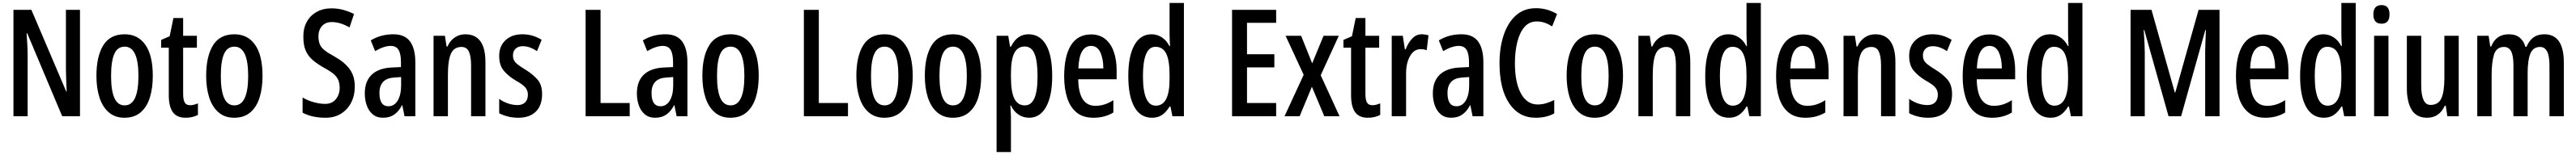

<svg xmlns="http://www.w3.org/2000/svg" viewBox="-20 -780 17229 1040"><path d="M515 0H396L162 -557H158Q161 -513 163 -475Q165 -437 165 -407V0H70V-714H190L423 -166H426Q424 -212 422.5 -249.5Q421 -287 421 -316V-714H515Z M1002 -271Q1002 -189 982.5 -126Q963 -63 921 -26.5Q879 10 812 10Q750 10 708 -26Q666 -62 645.5 -125.5Q625 -189 625 -271Q625 -401 670.5 -475.5Q716 -550 814 -550Q903 -550 952.5 -479Q1002 -408 1002 -271ZM723 -270Q723 -173 745 -123Q767 -73 814 -73Q906 -73 906 -271Q906 -467 814 -467Q766 -467 744.5 -418Q723 -369 723 -270Z M1252 -74Q1265 -74 1278 -77.5Q1291 -81 1304 -86V-9Q1287 0 1266.5 5Q1246 10 1221 10Q1163 10 1136 -27.5Q1109 -65 1109 -142V-460H1058V-512L1115 -537L1140 -659H1205V-540H1297V-460H1205V-150Q1205 -112 1215 -93Q1225 -74 1252 -74Z M1736 -271Q1736 -189 1716.5 -126Q1697 -63 1655 -26.5Q1613 10 1546 10Q1484 10 1442 -26Q1400 -62 1379.5 -125.5Q1359 -189 1359 -271Q1359 -401 1404.5 -475.5Q1450 -550 1548 -550Q1637 -550 1686.5 -479Q1736 -408 1736 -271ZM1457 -270Q1457 -173 1479 -123Q1501 -73 1548 -73Q1640 -73 1640 -271Q1640 -467 1548 -467Q1500 -467 1478.5 -418Q1457 -369 1457 -270Z M2353 -200Q2353 -138 2328.5 -91Q2304 -44 2260.5 -17Q2217 10 2158 10Q2114 10 2076 2Q2038 -6 2004 -24V-126Q2039 -105 2079.5 -94Q2120 -83 2154 -83Q2201 -83 2226.5 -114.5Q2252 -146 2252 -190Q2252 -221 2242.5 -243.5Q2233 -266 2210 -285Q2187 -304 2146 -326Q2104 -350 2073 -376Q2042 -402 2025.5 -439Q2009 -476 2009 -532Q2008 -589 2031.5 -632.5Q2055 -676 2098 -700Q2141 -724 2197 -724Q2240 -724 2278.5 -713Q2317 -702 2348 -686L2318 -596Q2255 -632 2200 -632Q2157 -632 2133.5 -605Q2110 -578 2110 -537Q2110 -504 2119.5 -482Q2129 -460 2152 -442Q2175 -424 2217 -401Q2285 -363 2319 -316Q2353 -269 2353 -200Z M2611 -550Q2688 -550 2723 -501.5Q2758 -453 2758 -362V0H2686L2671 -74H2669Q2647 -32 2616.5 -11Q2586 10 2542 10Q2500 10 2473 -13Q2446 -36 2433 -73Q2420 -110 2420 -153Q2420 -235 2466.5 -279Q2513 -323 2599 -327L2662 -330V-361Q2662 -418 2646 -445Q2630 -472 2593 -472Q2549 -472 2489 -437L2460 -509Q2527 -550 2611 -550ZM2618 -260Q2518 -254 2518 -156Q2518 -67 2578 -67Q2617 -67 2640 -105Q2663 -143 2663 -209V-263Z M3092 -550Q3227 -550 3227 -363V0H3131V-341Q3131 -402 3116.5 -433.5Q3102 -465 3067 -465Q3017 -465 2996.5 -420.5Q2976 -376 2976 -274V0H2880V-540H2956L2967 -468H2973Q2990 -507 3021.5 -528.5Q3053 -550 3092 -550Z M3606 -149Q3606 -72 3564 -31Q3522 10 3447 10Q3409 10 3376.5 1.5Q3344 -7 3319 -20V-117Q3342 -99 3375 -87Q3408 -75 3442 -75Q3474 -75 3492.5 -93Q3511 -111 3511 -145Q3511 -173 3493.5 -193.5Q3476 -214 3429 -240Q3379 -270 3349 -306.5Q3319 -343 3319 -405Q3319 -471 3361.5 -510.5Q3404 -550 3474 -550Q3510 -550 3542 -540.5Q3574 -531 3603 -513L3572 -437Q3550 -452 3526 -461Q3502 -470 3477 -470Q3446 -470 3428.5 -453Q3411 -436 3411 -408Q3411 -379 3428.5 -360.5Q3446 -342 3494 -313Q3544 -282 3575 -246.5Q3606 -211 3606 -149Z M3897 0V-714H3997V-89H4192V0Z M4431 -550Q4508 -550 4543 -501.5Q4578 -453 4578 -362V0H4506L4491 -74H4489Q4467 -32 4436.5 -11Q4406 10 4362 10Q4320 10 4293 -13Q4266 -36 4253 -73Q4240 -110 4240 -153Q4240 -235 4286.5 -279Q4333 -323 4419 -327L4482 -330V-361Q4482 -418 4466 -445Q4450 -472 4413 -472Q4369 -472 4309 -437L4280 -509Q4347 -550 4431 -550ZM4438 -260Q4338 -254 4338 -156Q4338 -67 4398 -67Q4437 -67 4460 -105Q4483 -143 4483 -209V-263Z M5055 -271Q5055 -189 5035.5 -126Q5016 -63 4974 -26.5Q4932 10 4865 10Q4803 10 4761 -26Q4719 -62 4698.5 -125.5Q4678 -189 4678 -271Q4678 -401 4723.5 -475.5Q4769 -550 4867 -550Q4956 -550 5005.5 -479Q5055 -408 5055 -271ZM4776 -270Q4776 -173 4798 -123Q4820 -73 4867 -73Q4959 -73 4959 -271Q4959 -467 4867 -467Q4819 -467 4797.5 -418Q4776 -369 4776 -270Z M5357 0V-714H5457V-89H5652V0Z M6085 -271Q6085 -189 6065.5 -126Q6046 -63 6004 -26.5Q5962 10 5895 10Q5833 10 5791 -26Q5749 -62 5728.5 -125.5Q5708 -189 5708 -271Q5708 -401 5753.5 -475.5Q5799 -550 5897 -550Q5986 -550 6035.5 -479Q6085 -408 6085 -271ZM5806 -270Q5806 -173 5828 -123Q5850 -73 5897 -73Q5989 -73 5989 -271Q5989 -467 5897 -467Q5849 -467 5827.5 -418Q5806 -369 5806 -270Z M6543 -271Q6543 -189 6523.5 -126Q6504 -63 6462 -26.5Q6420 10 6353 10Q6291 10 6249 -26Q6207 -62 6186.5 -125.5Q6166 -189 6166 -271Q6166 -401 6211.5 -475.5Q6257 -550 6355 -550Q6444 -550 6493.5 -479Q6543 -408 6543 -271ZM6264 -270Q6264 -173 6286 -123Q6308 -73 6355 -73Q6447 -73 6447 -271Q6447 -467 6355 -467Q6307 -467 6285.5 -418Q6264 -369 6264 -270Z M6859 -550Q6936 -550 6977 -479Q7018 -408 7018 -270Q7018 -137 6977.5 -63.5Q6937 10 6864 10Q6825 10 6793 -11Q6761 -32 6742 -72H6738Q6739 -48 6740.5 -28.5Q6742 -9 6742 6V240H6646V-540H6724L6736 -467H6742Q6765 -512 6794 -531Q6823 -550 6859 -550ZM6834 -468Q6787 -468 6764.5 -424Q6742 -380 6742 -286V-263Q6742 -165 6764.5 -119Q6787 -73 6835 -73Q6878 -73 6899 -121Q6920 -169 6920 -269Q6920 -369 6900 -418.5Q6880 -468 6834 -468Z M7278 -549Q7335 -549 7373 -518Q7411 -487 7430 -432.5Q7449 -378 7449 -309V-248H7192Q7195 -70 7307 -70Q7338 -70 7367 -79Q7396 -88 7427 -108V-25Q7369 10 7295 10Q7224 10 7181 -25.5Q7138 -61 7118 -123.5Q7098 -186 7098 -267Q7098 -404 7143.5 -476.5Q7189 -549 7278 -549ZM7278 -472Q7240 -472 7218 -435.5Q7196 -399 7193 -321H7360Q7360 -385 7340 -428.5Q7320 -472 7278 -472Z M7686 10Q7608 10 7567.5 -62.5Q7527 -135 7527 -270Q7527 -404 7567.5 -477Q7608 -550 7682 -550Q7719 -550 7750.5 -530Q7782 -510 7802 -471H7806Q7805 -496 7804 -515.5Q7803 -535 7803 -550V-760H7899V0H7822L7809 -65H7803Q7781 -28 7753 -9Q7725 10 7686 10ZM7711 -71Q7803 -71 7803 -248V-278Q7803 -375 7780.5 -420.5Q7758 -466 7709 -466Q7666 -466 7645.5 -416Q7625 -366 7625 -270Q7625 -71 7711 -71Z M8516 0H8221V-714H8516V-627H8321V-416H8504V-328H8321V-89H8516Z M8700 -278 8579 -540H8683L8757 -355L8833 -540H8935L8814 -275L8940 0H8838L8755 -198L8673 0H8572Z M9160 -74Q9173 -74 9186 -77.5Q9199 -81 9212 -86V-9Q9195 0 9174.5 5Q9154 10 9129 10Q9071 10 9044 -27.5Q9017 -65 9017 -142V-460H8966V-512L9023 -537L9048 -659H9113V-540H9205V-460H9113V-150Q9113 -112 9123 -93Q9133 -74 9160 -74Z M9489 -550Q9512 -550 9535 -543L9523 -443Q9506 -450 9481 -450Q9437 -450 9410.5 -402Q9384 -354 9385 -280V0H9289V-540H9363L9377 -449H9382Q9399 -493 9426 -521.5Q9453 -550 9489 -550Z M9755 -550Q9832 -550 9867 -501.5Q9902 -453 9902 -362V0H9830L9815 -74H9813Q9791 -32 9760.5 -11Q9730 10 9686 10Q9644 10 9617 -13Q9590 -36 9577 -73Q9564 -110 9564 -153Q9564 -235 9610.5 -279Q9657 -323 9743 -327L9806 -330V-361Q9806 -418 9790 -445Q9774 -472 9737 -472Q9693 -472 9633 -437L9604 -509Q9671 -550 9755 -550ZM9762 -260Q9662 -254 9662 -156Q9662 -67 9722 -67Q9761 -67 9784 -105Q9807 -143 9807 -209V-263Z M10259 -636Q10208 -636 10176 -598Q10144 -560 10128.5 -496.5Q10113 -433 10113 -356Q10113 -226 10153.5 -152.5Q10194 -79 10265 -79Q10295 -79 10322.5 -87.5Q10350 -96 10376 -109V-19Q10324 10 10252 10Q10139 10 10074.5 -87Q10010 -184 10010 -357Q10010 -460 10037.5 -543.5Q10065 -627 10119 -676Q10173 -725 10254 -725Q10329 -725 10395 -686L10362 -603Q10339 -618 10313.5 -627Q10288 -636 10259 -636Z M10836 -271Q10836 -189 10816.5 -126Q10797 -63 10755 -26.5Q10713 10 10646 10Q10584 10 10542 -26Q10500 -62 10479.5 -125.5Q10459 -189 10459 -271Q10459 -401 10504.5 -475.5Q10550 -550 10648 -550Q10737 -550 10786.5 -479Q10836 -408 10836 -271ZM10557 -270Q10557 -173 10579 -123Q10601 -73 10648 -73Q10740 -73 10740 -271Q10740 -467 10648 -467Q10600 -467 10578.5 -418Q10557 -369 10557 -270Z M11151 -550Q11286 -550 11286 -363V0H11190V-341Q11190 -402 11175.5 -433.5Q11161 -465 11126 -465Q11076 -465 11055.5 -420.5Q11035 -376 11035 -274V0H10939V-540H11015L11026 -468H11032Q11049 -507 11080.5 -528.5Q11112 -550 11151 -550Z M11545 10Q11467 10 11426.5 -62.5Q11386 -135 11386 -270Q11386 -404 11426.5 -477Q11467 -550 11541 -550Q11578 -550 11609.5 -530Q11641 -510 11661 -471H11665Q11664 -496 11663 -515.5Q11662 -535 11662 -550V-760H11758V0H11681L11668 -65H11662Q11640 -28 11612 -9Q11584 10 11545 10ZM11570 -71Q11662 -71 11662 -248V-278Q11662 -375 11639.5 -420.5Q11617 -466 11568 -466Q11525 -466 11504.5 -416Q11484 -366 11484 -270Q11484 -71 11570 -71Z M12040 -549Q12097 -549 12135 -518Q12173 -487 12192 -432.5Q12211 -378 12211 -309V-248H11954Q11957 -70 12069 -70Q12100 -70 12129 -79Q12158 -88 12189 -108V-25Q12131 10 12057 10Q11986 10 11943 -25.5Q11900 -61 11880 -123.5Q11860 -186 11860 -267Q11860 -404 11905.5 -476.5Q11951 -549 12040 -549ZM12040 -472Q12002 -472 11980 -435.5Q11958 -399 11955 -321H12122Q12122 -385 12102 -428.5Q12082 -472 12040 -472Z M12523 -550Q12658 -550 12658 -363V0H12562V-341Q12562 -402 12547.5 -433.5Q12533 -465 12498 -465Q12448 -465 12427.5 -420.5Q12407 -376 12407 -274V0H12311V-540H12387L12398 -468H12404Q12421 -507 12452.5 -528.5Q12484 -550 12523 -550Z M13037 -149Q13037 -72 12995 -31Q12953 10 12878 10Q12840 10 12807.5 1.5Q12775 -7 12750 -20V-117Q12773 -99 12806 -87Q12839 -75 12873 -75Q12905 -75 12923.5 -93Q12942 -111 12942 -145Q12942 -173 12924.5 -193.5Q12907 -214 12860 -240Q12810 -270 12780 -306.5Q12750 -343 12750 -405Q12750 -471 12792.5 -510.5Q12835 -550 12905 -550Q12941 -550 12973 -540.5Q13005 -531 13034 -513L13003 -437Q12981 -452 12957 -461Q12933 -470 12908 -470Q12877 -470 12859.5 -453Q12842 -436 12842 -408Q12842 -379 12859.5 -360.5Q12877 -342 12925 -313Q12975 -282 13006 -246.5Q13037 -211 13037 -149Z M13288 -549Q13345 -549 13383 -518Q13421 -487 13440 -432.5Q13459 -378 13459 -309V-248H13202Q13205 -70 13317 -70Q13348 -70 13377 -79Q13406 -88 13437 -108V-25Q13379 10 13305 10Q13234 10 13191 -25.5Q13148 -61 13128 -123.5Q13108 -186 13108 -267Q13108 -404 13153.5 -476.5Q13199 -549 13288 -549ZM13288 -472Q13250 -472 13228 -435.5Q13206 -399 13203 -321H13370Q13370 -385 13350 -428.5Q13330 -472 13288 -472Z M13696 10Q13618 10 13577.5 -62.5Q13537 -135 13537 -270Q13537 -404 13577.5 -477Q13618 -550 13692 -550Q13729 -550 13760.5 -530Q13792 -510 13812 -471H13816Q13815 -496 13814 -515.5Q13813 -535 13813 -550V-760H13909V0H13832L13819 -65H13813Q13791 -28 13763 -9Q13735 10 13696 10ZM13721 -71Q13813 -71 13813 -248V-278Q13813 -375 13790.5 -420.5Q13768 -466 13719 -466Q13676 -466 13655.5 -416Q13635 -366 13635 -270Q13635 -71 13721 -71Z M14485 0 14323 -578H14319Q14326 -476 14326 -431V0H14231V-714H14371L14527 -159H14530L14686 -714H14826V0H14730V-430Q14730 -455 14731.5 -492Q14733 -529 14735 -578H14731L14569 0Z M15116 -549Q15173 -549 15211 -518Q15249 -487 15268 -432.5Q15287 -378 15287 -309V-248H15030Q15033 -70 15145 -70Q15176 -70 15205 -79Q15234 -88 15265 -108V-25Q15207 10 15133 10Q15062 10 15019 -25.5Q14976 -61 14956 -123.5Q14936 -186 14936 -267Q14936 -404 14981.5 -476.5Q15027 -549 15116 -549ZM15116 -472Q15078 -472 15056 -435.5Q15034 -399 15031 -321H15198Q15198 -385 15178 -428.5Q15158 -472 15116 -472Z M15524 10Q15446 10 15405.5 -62.5Q15365 -135 15365 -270Q15365 -404 15405.5 -477Q15446 -550 15520 -550Q15557 -550 15588.5 -530Q15620 -510 15640 -471H15644Q15643 -496 15642 -515.5Q15641 -535 15641 -550V-760H15737V0H15660L15647 -65H15641Q15619 -28 15591 -9Q15563 10 15524 10ZM15549 -71Q15641 -71 15641 -248V-278Q15641 -375 15618.5 -420.5Q15596 -466 15547 -466Q15504 -466 15483.5 -416Q15463 -366 15463 -270Q15463 -71 15549 -71Z M15910 -746Q15963 -746 15963 -683Q15963 -621 15910 -621Q15855 -621 15855 -683Q15855 -746 15910 -746ZM15956 -540V0H15860V-540Z M16426 -540V0H16350L16339 -71H16333Q16296 10 16215 10Q16143 10 16111 -43.5Q16079 -97 16079 -188V-540H16175V-210Q16175 -76 16237 -76Q16290 -76 16310 -120.5Q16330 -165 16330 -256V-540Z M16999 -550Q17129 -550 17129 -360V0H17033V-338Q17033 -405 17017 -435Q17001 -465 16970 -465Q16924 -465 16905.5 -421Q16887 -377 16887 -290V0H16792V-341Q16792 -407 16776.5 -436Q16761 -465 16729 -465Q16678 -465 16662 -413.5Q16646 -362 16646 -275V0H16550V-540H16626L16637 -468H16643Q16675 -550 16761 -550Q16808 -550 16835 -526.5Q16862 -503 16872 -466H16879Q16898 -509 16926.5 -529.5Q16955 -550 16999 -550Z"/></svg>

Font: Noto Sans Lao Looped ExtraCondensed Medium
Style: Regular
Weight: 500
Width: 2
Designer: Mark Frömberg, Ben Mitchell
Foundry: The Fontpad Ltd
Version: Version 1.002; ttfautohint (v1.8.4.7-5d5b)